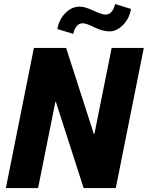

<svg xmlns="http://www.w3.org/2000/svg" viewBox="-20 -954 749 974"><path d="M567.4 0H404.3L263.7 -436.5L260.7 -436L173.3 0H9.8L151.9 -710.9H315.4L456.1 -274.4L459 -274.9L546.4 -710.9H709.5ZM352.1 -782.2 271 -806.6Q278.8 -854 311 -887.2Q343.3 -920.4 385.3 -920.4Q409.2 -920.9 453.1 -900.4Q497.1 -879.9 515.1 -879.9Q534.2 -879.9 546.9 -895.5Q559.6 -911.1 563.5 -933.6L644.5 -908.7Q636.7 -860.4 604.5 -827.6Q572.3 -794.9 536.1 -794.9Q500 -794.9 459 -815.4Q418 -835.9 399.4 -835.9Q380.9 -835.9 368.2 -820.3Q355.5 -804.7 352.1 -782.2Z"/></svg>

Font: Roboto-BlackItalic
Style: Italic
Weight: 900
Italic angle: -12°
Designer: Google
Version: Version 1.100141; 2013